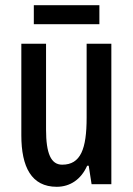

<svg xmlns="http://www.w3.org/2000/svg" viewBox="-20 -708 511 738"><path d="M362 -688H110V-615H362ZM408 -540H313V-256C313 -135 290 -75 219 -75C176 -75 157 -118 157 -210V-540H62V-188C62 -66 101 10 198 10C250 10 292 -19 315 -71H321L332 0H408Z"/></svg>

Font: Noto Sans Gujarati ExtraCondensed Medium
Style: Regular
Weight: 500
Width: 2
Designer: Jelle Bosma - Monotype Design Team, Universal Thirst
Foundry: Monotype Imaging Inc.
Version: Version 2.106